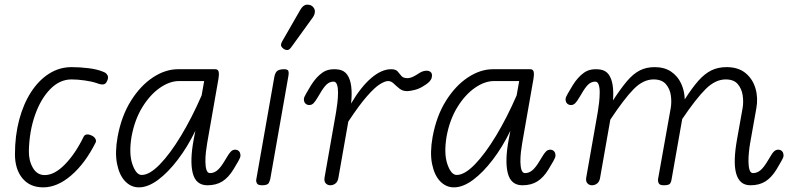

<svg xmlns="http://www.w3.org/2000/svg" viewBox="-20 -799 3421 828"><path d="M166.5 9Q109 9 76.8 -30Q44.5 -69 44.5 -134Q44.5 -214 62.8 -282.5Q81 -351 114 -402Q147 -453 191.5 -481.2Q236 -509.5 288.5 -509.5Q324 -509.5 361 -505Q398 -500.5 422.5 -490.5Q433.5 -487 439.2 -480.8Q445 -474.5 445.8 -466.8Q446.5 -459 442 -450Q436.5 -436.5 425.8 -435Q415 -433.5 397.5 -440.5Q375.5 -448 344.5 -452.2Q313.5 -456.5 288.5 -456.5Q237.5 -456.5 196.5 -414.5Q155.5 -372.5 131 -302.8Q106.5 -233 104.5 -149Q103.5 -107.5 121.5 -75.8Q139.5 -44 173 -44Q215 -44 260 -90Q305 -136 341 -210Q345.5 -218.5 355.2 -219.2Q365 -220 378 -213Q388 -208 392 -199.2Q396 -190.5 392 -183.5Q347 -94 287 -42.5Q227 9 166.5 9Z M547.5 -211Q535 -136.5 551 -90.5Q567 -44.5 591 -44.5Q625 -44.5 669.2 -90Q713.5 -135.5 760.5 -213.2Q807.5 -291 849.5 -387.5L860.5 -449.5H752.5Q711.5 -449.5 669.2 -420Q627 -390.5 594 -337Q561 -283.5 547.5 -211ZM487 -208Q503.5 -298.5 544.5 -364Q585.5 -429.5 639.2 -465Q693 -500.5 747.5 -500.5H908Q920.5 -500.5 923 -489.2Q925.5 -478 922 -458.5L873.5 -182Q870.5 -165.5 868 -143.5Q865.5 -121.5 865.8 -100.8Q866 -80 870.5 -66.2Q875 -52.5 886 -52.5Q903 -52.5 917.8 -65Q932.5 -77.5 949.5 -106.5L958 -120.5Q968.5 -138.5 976.2 -146Q984 -153.5 994 -153.5Q1004 -153.5 1010.5 -147Q1017 -140.5 1017 -127.5Q1017 -120 1007.8 -104Q998.5 -88 986.5 -68Q965 -33 938.5 -16.5Q912 0 874.5 0Q824.5 0 811.2 -52.5Q798 -105 815.5 -198.5L822.5 -235Q789 -166 747 -110.8Q705 -55.5 661.5 -23.2Q618 9 579 9Q545 9 519.8 -17.2Q494.5 -43.5 484.8 -92.2Q475 -141 487 -208Z M1110.5 0Q1092 0 1087.8 -8.5Q1083.5 -17 1085 -24L1163 -467Q1165 -479 1169.8 -486.5Q1174.5 -494 1183 -497.2Q1191.5 -500.5 1205 -500.5Q1219.5 -500.5 1223 -493.8Q1226.5 -487 1223.5 -470L1145.5 -27Q1144.5 -21.5 1139.5 -10.8Q1134.5 0 1110.5 0ZM1205 -587Q1197 -592 1193 -599.5Q1189 -607 1198 -622.5L1275 -756.5Q1287.5 -778 1302.8 -778.8Q1318 -779.5 1327 -772Q1338.5 -761.5 1338 -748.8Q1337.5 -736 1329 -724L1236.5 -596Q1227.5 -583.5 1219.8 -583.2Q1212 -583 1205 -587Z M1404 0Q1393 0 1385 -8.2Q1377 -16.5 1379.5 -32.5L1429.5 -316.5Q1432.5 -333.5 1435 -355.8Q1437.5 -378 1437.8 -398.8Q1438 -419.5 1433.5 -433.2Q1429 -447 1418.5 -447Q1401.5 -447 1388.2 -434.5Q1375 -422 1358.5 -393L1350 -379Q1339.5 -361 1331.8 -353.5Q1324 -346 1314 -346Q1304 -346 1297.2 -352.5Q1290.5 -359 1290.5 -371.5Q1290.5 -379 1300 -395.2Q1309.5 -411.5 1321.5 -431.5Q1343.5 -467 1370.8 -486Q1398 -505 1440.5 -499Q1464.5 -495.5 1477.8 -476.2Q1491 -457 1494.8 -425.2Q1498.5 -393.5 1494 -352.5Q1536.5 -424.5 1581 -462.5Q1625.5 -500.5 1666.5 -500.5Q1686.5 -500.5 1694.8 -491Q1703 -481.5 1710.8 -471.8Q1718.5 -462 1737 -462Q1749.5 -462 1764 -469.5Q1778.5 -477 1786 -482.5Q1799.5 -491.5 1812.5 -493.5Q1825.5 -495.5 1834.2 -490.5Q1843 -485.5 1843 -473.5Q1843 -463.5 1838.2 -455.5Q1833.5 -447.5 1825 -440.8Q1816.5 -434 1805 -427Q1786.5 -415.5 1766.8 -410.8Q1747 -406 1735.5 -406Q1716 -406 1702.5 -417Q1689 -428 1677.8 -438.8Q1666.5 -449.5 1654 -449.5Q1640.5 -449.5 1618.2 -435.8Q1596 -422 1562.8 -384.2Q1529.5 -346.5 1482 -274.5L1439.5 -33Q1437 -16 1427 -8Q1417 0 1404 0Z M1906 -211Q1893.5 -136.5 1909.5 -90.5Q1925.5 -44.5 1949.5 -44.5Q1983.5 -44.5 2027.8 -90Q2072 -135.5 2119 -213.2Q2166 -291 2208 -387.5L2219 -449.5H2111Q2070 -449.5 2027.8 -420Q1985.5 -390.5 1952.5 -337Q1919.5 -283.5 1906 -211ZM1845.5 -208Q1862 -298.5 1903 -364Q1944 -429.5 1997.8 -465Q2051.5 -500.5 2106 -500.5H2266.5Q2279 -500.5 2281.5 -489.2Q2284 -478 2280.5 -458.5L2232 -182Q2229 -165.5 2226.5 -143.5Q2224 -121.5 2224.2 -100.8Q2224.5 -80 2229 -66.2Q2233.5 -52.5 2244.5 -52.5Q2261.5 -52.5 2276.2 -65Q2291 -77.5 2308 -106.5L2316.5 -120.5Q2327 -138.5 2334.8 -146Q2342.5 -153.5 2352.5 -153.5Q2362.5 -153.5 2369 -147Q2375.5 -140.5 2375.5 -127.5Q2375.5 -120 2366.2 -104Q2357 -88 2345 -68Q2323.5 -33 2297 -16.5Q2270.5 0 2233 0Q2183 0 2169.8 -52.5Q2156.5 -105 2174 -198.5L2181 -235Q2147.5 -166 2105.5 -110.8Q2063.5 -55.5 2020 -23.2Q1976.5 9 1937.5 9Q1903.5 9 1878.2 -17.2Q1853 -43.5 1843.2 -92.2Q1833.5 -141 1845.5 -208Z M2532.5 0Q2521.5 0 2513.5 -8.2Q2505.5 -16.5 2508 -32.5L2558 -316.5Q2561 -333.5 2563.5 -355.8Q2566 -378 2566.2 -398.8Q2566.5 -419.5 2562 -433.2Q2557.5 -447 2547 -447Q2530 -447 2516.8 -434.5Q2503.5 -422 2487 -393L2478.5 -379Q2468 -361 2460.2 -353.5Q2452.5 -346 2442.5 -346Q2432.5 -346 2425.8 -352.5Q2419 -359 2419 -371.5Q2419 -379 2428.5 -395.2Q2438 -411.5 2450 -431.5Q2472 -467 2499.2 -486Q2526.5 -505 2569 -499Q2592 -495.5 2604.8 -478Q2617.5 -460.5 2622 -432Q2626.5 -403.5 2623.5 -366Q2657.5 -418 2684.2 -449.5Q2711 -481 2739 -495.2Q2767 -509.5 2803 -509.5Q2845.5 -509.5 2874 -490.2Q2902.5 -471 2917.2 -439.2Q2932 -407.5 2933 -370.5Q2965 -420.5 2992 -451Q3019 -481.5 3047.8 -495.5Q3076.5 -509.5 3113.5 -509.5Q3164 -509.5 3195.2 -483.8Q3226.5 -458 3238.2 -417Q3250 -376 3241.5 -330.5L3215 -182Q3212 -165.5 3209.8 -143.5Q3207.5 -121.5 3207.8 -100.8Q3208 -80 3212.5 -66.2Q3217 -52.5 3227.5 -52.5Q3245 -52.5 3259.8 -65Q3274.5 -77.5 3291.5 -106.5L3300 -120.5Q3310 -138.5 3318 -146Q3326 -153.5 3336 -153.5Q3346 -153.5 3352.5 -147Q3359 -140.5 3359 -127.5Q3359 -120 3349.5 -104Q3340 -88 3328.5 -68Q3307 -33 3280.5 -16.5Q3254 0 3216.5 0Q3191.5 0 3176.2 -13.5Q3161 -27 3154.2 -52.5Q3147.5 -78 3148.8 -114.8Q3150 -151.5 3158.5 -198.5L3182.5 -333Q3187 -359 3182.8 -387.8Q3178.5 -416.5 3161.5 -436.5Q3144.5 -456.5 3109.5 -456.5Q3065 -456.5 3023 -414.8Q2981 -373 2922 -285.5L2876 -24.5Q2875.5 -18.5 2871 -9.2Q2866.5 0 2843 0Q2824.5 0 2820.5 -9.2Q2816.5 -18.5 2818 -27.5L2872.5 -333Q2877 -359 2873 -387.5Q2869 -416 2851.5 -436.2Q2834 -456.5 2798.5 -456.5Q2753.5 -456.5 2712.2 -414.2Q2671 -372 2612 -283L2568 -33Q2565.5 -16 2555.5 -8Q2545.5 0 2532.5 0Z"/></svg>

Font: Edu VIC WA NT Hand Pre
Style: Regular
Weight: 400
Designer: Tina and Corey Anderson, Eben Sorkin, Mirko Velimirovic
Foundry: Google for Education
Version: Version 1.000